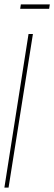

<svg xmlns="http://www.w3.org/2000/svg" viewBox="-21 -855 247 875"><path d="M-1 0 109 -700H129L18 0ZM71 -815 74 -835H206L203 -815Z"/></svg>

Font: Georama ExtraCondensed Thin
Style: Italic
Weight: 100
Width: 2
Italic angle: -9°
Designer: Jean-Baptiste Levee
Foundry: Production Type
Version: Version 1.001